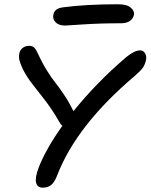

<svg xmlns="http://www.w3.org/2000/svg" viewBox="-20 -887 700 893"><path d="M283.2 -768.1Q253.4 -768.1 238.8 -783.2Q224.1 -798.3 228 -816.9Q231.9 -848.1 273.9 -853Q381.3 -867.2 528.8 -867.2Q570.3 -867.2 588.4 -851.3Q606.4 -835.4 603 -817.9Q599.1 -799.8 583.5 -789.3Q567.9 -778.8 543.9 -778.8Q445.8 -778.8 365.5 -773.4Q285.2 -768.1 283.2 -768.1ZM179.2 -14.2Q153.3 -14.2 147.7 -37.8Q142.1 -61.5 161.1 -110.8Q195.3 -196.8 270 -301.8Q260.7 -309.6 253.9 -323.2Q224.1 -375.5 191.2 -418.2Q158.2 -460.9 131.3 -495.1Q104.5 -529.3 85.9 -565.9Q73.2 -593.8 70.1 -607.7Q66.9 -621.6 69.8 -638.2Q73.2 -654.8 85.7 -664.3Q98.1 -673.8 115.2 -673.8Q130.4 -673.8 138.7 -666Q147 -658.2 157.2 -636.2Q176.3 -594.2 198.2 -559.1Q220.2 -523.9 237.5 -502.4Q254.9 -481 278.3 -445.8Q301.8 -410.6 321.8 -370.1Q429.7 -503.9 566.9 -621.1Q606 -652.8 631.8 -652.8Q646 -652.8 654.3 -639.9Q662.6 -627 659.2 -607.9Q654.3 -586.4 644.8 -572.5Q635.3 -558.6 606 -533.2Q335.9 -304.2 246.1 -71.8Q233.9 -39.6 218.3 -26.9Q202.6 -14.2 179.2 -14.2Z"/></svg>

Font: Shantell Sans Irregular
Style: Italic
Weight: 400
Italic angle: -11.31°
Designer: Stephen Nixon, Anya Danilova, Shantell Martin
Foundry: Arrow Type
Version: Version 1.006;[9816181b4]